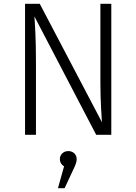

<svg xmlns="http://www.w3.org/2000/svg" viewBox="-20 -705 713 1004"><path d="M562 -685H505V-269C505 -180 511 -95 513 -66L188 -685H111V0H168V-383C168 -506 163 -572 160 -619L483 0H562ZM337 85C312 85 293 103 293 127C293 144 301 156 315 165L283 279H318L358 193C376 156 381 143 381 127C381 103 363 85 337 85Z"/></svg>

Font: FiraGO Light
Style: Regular
Weight: 300
Designer: bBox Type
Foundry: bBox Type GmbH
Version: Version 1.001;PS 001.001;hotconv 1.0.88;makeotf.lib2.5.64775